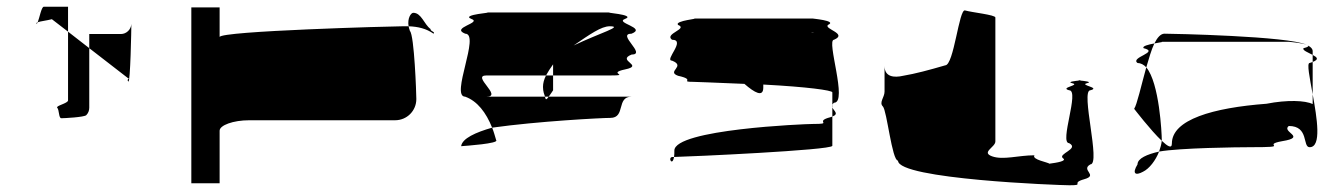

<svg xmlns="http://www.w3.org/2000/svg" viewBox="-20 -732 3952 570"><path d="M88 -662C89 -661 91 -663 92 -666C89 -665 87 -663 88 -662ZM92 -666C100 -669 119 -671 134 -675L182 -638V-712H110C103 -712 97 -678 92 -666ZM150 -412C156 -406 154 -381 162 -381C171 -381 229 -384 236 -390C242 -396 245 -404 245 -412V-589L182 -638V-434C182 -425 144 -418 150 -412ZM245 -589 360 -500C368 -500 354 -497 361 -490C367 -484 370 -647 370 -661C369 -644 355 -631 339 -631H245ZM370 -662V-661Z M548 -188H632V-344C632 -360 672 -375 720 -375H1153C1188 -375 1216 -403 1216 -438C1216 -454 1210 -627 1197 -640C1195 -645 1194 -650 1193 -654H1175C1146 -654 632 -640 632 -622V-710H548ZM1193 -654C1221 -653 1246 -647 1267 -632C1273 -638 1258 -638 1258 -646C1239 -660 1231 -694 1207 -694C1200 -694 1189 -678 1193 -654Z M1349 -298C1363 -299 1463 -306 1453 -316C1449 -329 1446 -341 1441 -353C1392 -339 1352 -321 1349 -298ZM1361 -445C1397 -432 1423 -398 1441 -353C1576 -372 1766 -382 1792 -382C1838 -382 1809 -445 1855 -445H1609C1603 -437 1600 -433 1598 -445H1424C1474 -445 1378 -508 1424 -508H1601C1607 -519 1614 -530 1622 -541V-508H1792C1855 -508 1779 -514 1836 -526C1894 -538 1809 -552 1855 -570C1901 -570 1809 -632 1855 -632C1901 -650 1803 -664 1836 -676C1870 -689 1764 -695 1792 -695H1424C1452 -695 1346 -689 1379 -676C1413 -664 1316 -650 1361 -632C1407 -632 1316 -445 1361 -445ZM1592 -474C1592 -460 1596 -451 1598 -445H1609C1615 -453 1622 -464 1622 -464V-508H1601C1595 -496 1592 -485 1592 -474ZM1683 -597C1731 -630 1765 -654 1790 -654C1832 -654 1763 -635 1683 -597Z M1975 -552C2018 -535 1957 -520 1993 -507C2048 -495 1996 -489 2038 -489C2053 -489 2085 -487 2190 -483C2220 -457 2246 -442 2246 -472V-481C2378 -474 2449 -464 2451 -458V-421C2452 -423 2453 -425 2456 -427C2498 -427 2432 -614 2456 -614C2498 -632 2425 -646 2438 -658C2468 -671 2386 -677 2394 -677H2038C2063 -677 1981 -671 1993 -658C2024 -646 1951 -632 1975 -614C2018 -614 1951 -552 1975 -552ZM1977 -266C1961 -266 1976 -236 1981 -266ZM1981 -266C2028 -267 2447 -286 2451 -299V-386C2448 -385 2443 -383 2438 -382C2401 -370 2453 -364 2394 -364C2369 -364 1982 -348 1982 -285C1982 -277 1982 -271 1981 -266ZM2388 -636C2390 -637 2392 -637 2394 -637C2400 -637 2397 -637 2388 -636ZM2451 -386C2472 -394 2455 -403 2451 -413ZM2451 -413V-421C2450 -418 2450 -416 2451 -413Z M2601 -416C2613 -404 2628 -255 2646 -255C2646 -200 3124 -182 3155 -182C3203 -182 3156 -188 3199 -200C3242 -212 3187 -227 3217 -244C3249 -244 3187 -464 3217 -464C3249 -472 3183 -479 3207 -485C3225 -489 3197 -492 3185 -493C3174 -492 3146 -489 3163 -485C3189 -479 3124 -472 3154 -464C3186 -464 3124 -307 3154 -307C3186 -290 3118 -275 3136 -262C3148 -254 3118 -249 3095 -246C3093 -250 3042 -258 3051 -271C3003 -271 2958 -256 2925 -268C2892 -280 2935 -295 2935 -312V-680C2935 -688 2866 -695 2845 -701C2827 -707 2812 -538 2786 -538C2738 -524 2697 -513 2661 -507C2635 -501 2606 -503 2606 -536V-460C2606 -443 2589 -428 2601 -416ZM3185 -493C3190 -494 3192 -494 3185 -494C3178 -494 3180 -494 3185 -493Z M3347 -409C3347 -409 3396 -345 3429 -314V-318C3429 -335 3422 -486 3383 -532C3368 -478 3355 -420 3347 -409ZM3357 -244C3340 -216 3351 -210 3373 -222C3392 -231 3411 -256 3421 -282C3386 -274 3357 -262 3357 -244ZM3357 -545C3366 -545 3376 -540 3383 -532C3391 -559 3398 -584 3407 -603C3390 -600 3370 -595 3375 -589C3424 -577 3334 -562 3357 -545ZM3407 -603C3426 -607 3442 -608 3419 -608H3806C3803 -608 3845 -605 3859 -599C3806 -625 3457 -632 3437 -632C3426 -632 3416 -621 3407 -603ZM3421 -282C3482 -293 3656 -295 3692 -295C3821 -295 3719 -301 3787 -313C3861 -325 3783 -340 3806 -358C3867 -358 3846 -295 3868 -295C3904 -295 3890 -381 3877 -452V-423C3855 -434 3801 -436 3740 -424C3581 -412 3459 -377 3459 -306C3459 -290 3447 -297 3429 -314C3428 -304 3425 -293 3421 -282ZM3850 -589C3845 -583 3864 -576 3877 -569V-580C3877 -587 3872 -592 3863 -597C3866 -595 3863 -592 3850 -589ZM3859 -599C3860 -598 3862 -598 3863 -597C3862 -598 3861 -598 3859 -599ZM3868 -545C3859 -545 3868 -502 3877 -452V-548ZM3877 -548C3897 -556 3890 -562 3877 -569Z"/></svg>

Font: bitstorm
Style: maxext
Weight: 400
Version: Version 0.2